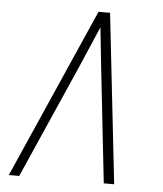

<svg xmlns="http://www.w3.org/2000/svg" viewBox="-53 -781 705 828"><g transform="rotate(5 300.0 -367.5)"><path d="M16 0 340 -735H390L472 0H427L373 -490Q368 -535 363.5 -579.5Q359 -624 354 -669Q335 -624 315.5 -579.5Q296 -535 277 -490L61 0Z"/></g></svg>

Font: Iosevka Aile Extralight
Style: Italic
Weight: 200
Italic angle: -9°
Designer: Belleve Invis
Foundry: Belleve Invis
Version: Version 31.1.0; ttfautohint (v1.8.4)